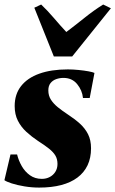

<svg xmlns="http://www.w3.org/2000/svg" viewBox="-31 -838 522 870"><path d="M375.5 -394H345Q341.5 -429 318.5 -457Q295.5 -485 256.5 -485Q239.5 -485 223.8 -479.5Q208 -474 198 -461.5Q188 -449 188 -428.5Q188 -404.5 199.8 -386.2Q211.5 -368 231.2 -352Q251 -336 276 -319.5Q307.5 -299 331 -277.8Q354.5 -256.5 368 -229.8Q381.5 -203 381.5 -166Q381.5 -122.5 365.8 -89.2Q350 -56 320 -33.5Q290 -11 246.5 0.5Q203 12 146.5 12Q113 12 79.8 6.5Q46.5 1 22 -7Q-2.5 -15 -11 -21.5L16.5 -138H46.5Q53 -111 67.5 -85.5Q82 -60 104.8 -43.8Q127.5 -27.5 158.5 -27.5Q178.5 -27.5 194.5 -36Q210.5 -44.5 220 -59.8Q229.5 -75 229.5 -95Q229.5 -117 220 -133Q210.5 -149 191 -164.5Q171.5 -180 141 -199.5Q112.5 -218.5 88.5 -240.5Q64.5 -262.5 50 -291Q35.5 -319.5 35.5 -357.5Q35.5 -411 64.5 -448Q93.5 -485 147.2 -504.2Q201 -523.5 276.5 -523.5Q299 -523.5 324.5 -521Q350 -518.5 370.2 -514.8Q390.5 -511 397 -507.5ZM213 -582 124.5 -803 155.5 -817.5Q184 -790.5 212.8 -756.8Q241.5 -723 269.5 -693Q312.5 -725.5 353.2 -758.2Q394 -791 436.5 -817.5L471.5 -800.5L296 -582Z"/></svg>

Font: Merriweather 120pt Black
Style: Italic
Weight: 900
Italic angle: -7.8°
Version: Version 2.101